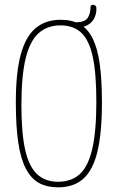

<svg xmlns="http://www.w3.org/2000/svg" viewBox="-20 -795 506 825"><path d="M230 10Q182 10 148 -8.5Q114 -27 91.5 -69.5Q69 -112 58.5 -182Q48 -252 48 -355Q48 -482 69 -560Q90 -638 133 -674Q176 -710 241 -710Q289 -710 323 -691Q357 -672 378 -630Q399 -588 408.5 -520.5Q418 -453 418 -355Q418 -223 398.5 -143Q379 -63 337.5 -26.5Q296 10 230 10ZM229 -14Q287 -14 323 -47Q359 -80 376.5 -155.5Q394 -231 394 -358Q394 -482 378 -553.5Q362 -625 328 -655.5Q294 -686 240 -686Q184 -686 146.5 -653Q109 -620 90.5 -545Q72 -470 72 -343Q72 -222 88.5 -150Q105 -78 140 -46Q175 -14 229 -14ZM301 -675 302 -699Q344 -699 356.5 -717.5Q369 -736 369 -766Q369 -771 373 -773Q377 -775 381.5 -774.5Q386 -774 390 -770.5Q394 -767 394 -762Q395 -746 390.5 -730.5Q386 -715 375.5 -702.5Q365 -690 346.5 -682.5Q328 -675 301 -675Z"/></svg>

Font: Yanone Kaffeesatz ExtraLight ExtraLight
Style: Regular
Weight: 250
Version: Version 2.003